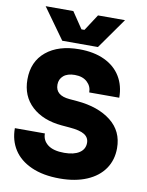

<svg xmlns="http://www.w3.org/2000/svg" viewBox="-104 -1041 867 1134"><g transform="rotate(10 329.5 -474.0)"><path d="M22 -227H202Q202 -185 235.5 -159.5Q269 -134 334 -134Q392 -134 424.5 -155.5Q457 -177 457 -215Q457 -247 429.5 -264.5Q402 -282 339 -287L292 -291Q178 -301 111.5 -362.5Q45 -424 45 -524Q45 -631 118.5 -691.5Q192 -752 317 -752Q405 -752 468.5 -722Q532 -692 565 -637.5Q598 -583 598 -511H418Q418 -548 391 -573Q364 -598 317 -598Q273 -598 249 -577.5Q225 -557 225 -524Q225 -459 310 -452L357 -448Q484 -437 560.5 -377Q637 -317 637 -215Q637 -144 600.5 -91Q564 -38 495.5 -9Q427 20 334 20Q234 20 163.5 -11.5Q93 -43 57.5 -98.5Q22 -154 22 -227ZM76 -968H242L308 -870H326L390 -968H552L422 -784H208Z"/></g></svg>

Font: Sora-SIA ExtraBold
Style: Regular
Weight: 800
Designer: Jonathan Barnbrook, Julián Moncada
Foundry: Barnbrook Fonts
Version: Version 2.000